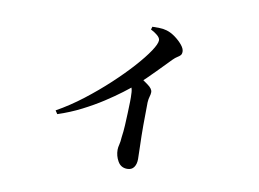

<svg xmlns="http://www.w3.org/2000/svg" viewBox="-71 -683 1142 846"><g transform="rotate(10 500.0 -260.0)"><path d="M190 -141Q249 -174 306 -218Q363 -262 413.5 -309Q464 -356 502.5 -399Q541 -442 563 -475Q585 -508 585 -524Q585 -535 571 -546.5Q557 -558 542 -565L546 -578Q561 -578 577.5 -578Q594 -578 611 -573Q631 -567 650.5 -552.5Q670 -538 683 -522Q696 -506 696 -493Q696 -482 691 -476.5Q686 -471 677.5 -466Q669 -461 658 -450Q633 -425 597 -387.5Q561 -350 516 -310Q500 -296 469 -272.5Q438 -249 396.5 -222Q355 -195 305 -169.5Q255 -144 200 -126ZM545 58Q517 58 503 34Q489 10 489 -18Q489 -28 492.5 -41.5Q496 -55 497 -74Q501 -101 502.5 -130Q504 -159 505 -186Q506 -213 506.5 -235Q507 -257 506 -270Q506 -287 501 -299.5Q496 -312 485 -327L521 -358Q548 -339 569.5 -323.5Q591 -308 591 -293Q591 -284 587.5 -273Q584 -262 583 -246Q582 -194 582 -143.5Q582 -93 583.5 -53Q585 -13 585 7Q585 30 575 44Q565 58 545 58Z"/></g></svg>

Font: Noto Serif HK ExtraLight SemiBold
Style: Regular
Weight: 600
Version: Version 2.002-H1;hotconv 1.1.0;makeotfexe 2.6.0